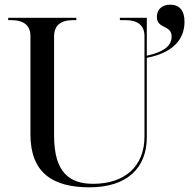

<svg xmlns="http://www.w3.org/2000/svg" viewBox="-20 -790 818 820"><path d="M362 10C521 10 607 -71 607 -204V-543C742 -569 768 -643 768 -697C768 -747 745 -770 707 -770C670 -770 650 -748 650 -718C650 -665 713 -685 713 -634C713 -597 684 -569 607 -552V-714H492V-704H515C569 -704 597 -681 597 -636V-206C597 -81 514 -5 378 -5C281 -5 211 -49 211 -210V-633C211 -681 238 -704 293 -704H306V-714H15V-704H28C82 -704 110 -681 110 -636V-216C110 -53 204 10 362 10Z"/></svg>

Font: Noto Serif Display
Style: Regular
Weight: 400
Designer: Monotype Design Team
Foundry: Monotype Imaging Inc.
Version: Version 2.009